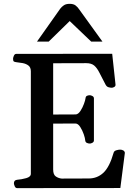

<svg xmlns="http://www.w3.org/2000/svg" viewBox="-20 -971 706 991"><path d="M51.8 -24.9Q51.8 -41 67.9 -43Q91.3 -44.9 115.2 -51.5Q139.2 -58.1 139.2 -74.2V-602.5Q139.2 -623.5 126.7 -632.8Q114.3 -642.1 97.2 -645.3Q80.1 -648.4 64.9 -649.9Q54.7 -650.9 51 -654.1Q47.4 -657.2 47.4 -668Q47.4 -673.3 51.5 -683.1Q55.7 -692.9 64 -692.9L559.1 -693.4L576.2 -534.7Q577.1 -526.4 569.8 -522.2Q562.5 -518.1 557.1 -518.1Q549.3 -518.1 540 -520.8Q530.8 -523.4 524.9 -534.2Q505.4 -570.8 493.2 -595.5Q481 -620.1 466.3 -632.6Q451.7 -645 425.3 -645L254.4 -644.5V-379.9L372.1 -380.4Q384.8 -382.3 395.5 -398.9Q406.2 -415.5 413.3 -434.8Q420.4 -454.1 421.4 -463.9Q422.4 -473.6 429.2 -476.6Q436 -479.5 443.8 -479.5Q449.2 -479.5 457 -475.3Q464.8 -471.2 464.8 -462.9V-246.6Q464.8 -238.3 457 -234.1Q449.2 -230 443.8 -230Q436 -230 428.5 -233.4Q420.9 -236.8 419.9 -246.1Q419.4 -256.8 412.4 -277.6Q405.3 -298.3 394 -315.9Q382.8 -333.5 369.1 -333.5L254.4 -333V-96.2Q254.4 -69.3 268.3 -60.1Q282.2 -50.8 298.3 -49.3L438 -49.8Q481.9 -49.8 513.7 -79.3Q545.4 -108.9 566.4 -182.6Q568.8 -191.9 580.3 -195.3Q591.8 -198.7 599.6 -198.7Q608.9 -198.7 616.2 -194.6Q623.5 -190.4 624.5 -182.1L601.1 -0.5L68.4 0Q60.1 0 55.9 -9.8Q51.8 -19.5 51.8 -24.9ZM170.9 -756.3 291 -926.3Q298.8 -936.5 309.8 -943.8Q320.8 -951.2 339.8 -951.2Q359.4 -951.2 370.4 -942.6Q381.3 -934.1 389.2 -921.9L508.8 -756.3H450.7L339.8 -862.3L231.4 -756.3Z"/></svg>

Font: Gelasio Medium
Style: Regular
Weight: 500
Designer: Eben Sorkin
Foundry: Eben Sorkin
Version: Version 1.008